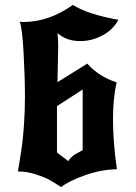

<svg xmlns="http://www.w3.org/2000/svg" viewBox="-20 -755 557 785"><path d="M230 10Q198 -11 179.5 -21Q161 -31 125.5 -42.5Q90 -54 53 -54Q54 -58 60 -94.5Q66 -131 70 -160Q74 -189 78 -244.5Q82 -300 82 -358Q82 -438 76.5 -538Q71 -638 61 -666Q64 -666 68.5 -665.5Q73 -665 75 -665Q180 -665 278 -735Q337 -697 464 -674Q443 -634 399.5 -610.5Q356 -587 308 -587Q251 -587 215 -620Q218 -594 218 -570Q218 -553 216.5 -494.5Q215 -436 215 -419L337 -495Q382 -443 457 -418Q442 -355 442 -267Q442 -175 458 -63Q394 -62 327.5 -38.5Q261 -15 230 10ZM213 -131 260 -96Q263 -104 272 -112.5Q281 -121 290 -126Q299 -131 308 -135.5Q317 -140 318 -141V-389L213 -321Z"/></svg>

Font: NewRocker
Style: Regular
Weight: 400
Designer: Pablo Impallari, Brenda Gallo, Rodrigo Fuenzalida
Foundry: Pablo Impallari, Brenda Gallo, Rodrigo Fuenzalida
Version: Version 1.000